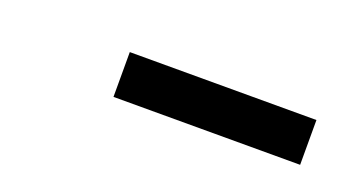

<svg xmlns="http://www.w3.org/2000/svg" viewBox="-23 -815 546 290"><g transform="rotate(20 250.0 -670.0)"><path d="M455 -634H155V-706H455Z"/></g></svg>

Font: Iosevka SS04 Semibold
Style: Italic
Weight: 600
Italic angle: -9°
Monospace: yes
Designer: Belleve Invis
Foundry: Belleve Invis
Version: Version 19.0.0; ttfautohint (v1.8.4)